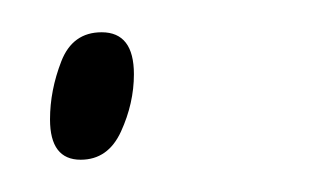

<svg xmlns="http://www.w3.org/2000/svg" viewBox="-20 -93 202 119"><path d="M30 6Q11 6 11 -19Q11 -37 18 -55Q25 -73 43 -73Q63 -73 63 -47Q63 -29 55 -11.5Q47 6 30 6Z"/></svg>

Font: Noto Serif Display SemiCondensed Thin
Style: Italic
Weight: 100
Width: 4
Italic angle: -12°
Designer: Monotype Design Team
Foundry: Monotype Imaging Inc.
Version: Version 2.009